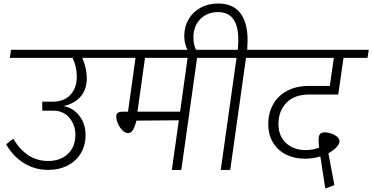

<svg xmlns="http://www.w3.org/2000/svg" viewBox="-20 -969 2123 1095"><path d="M620 -639H449Q475 -580 475 -523Q475 -460 440.5 -419Q406 -378 342 -364Q398 -354 433 -308Q468 -262 468 -199Q468 -140 441 -95Q414 -50 365.5 -25Q317 0 255 0Q180 0 117.5 -38Q55 -76 15 -146L56 -178Q91 -117 141 -84Q191 -51 254 -51Q326 -51 368 -92Q410 -133 410 -200Q410 -256 376 -297Q342 -338 281 -338H221V-389H278Q345 -389 381.5 -428Q418 -467 418 -532Q418 -587 394 -639H36L43 -685H626Z M1231 -639H1104L1014 0H960L1000 -283L758 -281Q750 -248 739 -229Q728 -210 710 -210Q694 -210 678.5 -225.5Q663 -241 653 -263Q643 -285 643 -303Q643 -319 652 -325.5Q661 -332 680 -332H710L753 -639H587L593 -685H1238ZM1050 -639H807L764 -332H1007Z M1510 -639H1383L1293 0H1239L1329 -639H1203L1210 -685H1336Q1339 -717 1339 -742Q1339 -900 1224 -900Q1161 -900 1122 -859.5Q1083 -819 1083 -756Q1083 -709 1102 -678L1061 -669Q1047 -685 1039 -709.5Q1031 -734 1031 -765Q1031 -816 1055 -858Q1079 -900 1123 -924.5Q1167 -949 1224 -949Q1308 -949 1350 -895Q1392 -841 1392 -740Q1392 -723 1390 -685H1517Z M1568 -262Q1568 -193 1611.5 -153Q1655 -113 1723 -113Q1766 -113 1800 -127Q1797 -150 1797 -171Q1797 -195 1805 -204.5Q1813 -214 1831 -214Q1861 -214 1888.5 -199Q1916 -184 1916 -163Q1916 -148 1899 -129.5Q1882 -111 1853 -95L1887 87L1835 106L1807 -77Q1765 -64 1718 -64Q1659 -64 1611.5 -87.5Q1564 -111 1537 -156Q1510 -201 1510 -262Q1510 -324 1537.5 -373.5Q1565 -423 1617.5 -451Q1670 -479 1743 -479H1861L1884 -639H1476L1483 -685H2083L2076 -639H1939L1909 -430H1744Q1658 -430 1613 -382.5Q1568 -335 1568 -262Z"/></svg>

Font: FiraGO Light
Style: Italic
Weight: 300
Italic angle: -8°
Designer: bBox Type GmbH
Foundry: bBox Type GmbH
Version: Version 1.001